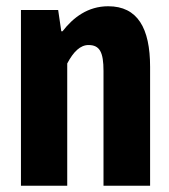

<svg xmlns="http://www.w3.org/2000/svg" viewBox="-20 -594 540 614"><path d="M47 0H195V-391C215 -429 237 -450 263 -450C299 -450 311 -427 311 -367V0H460V-380C460 -504 420 -574 326 -574C261 -574 214 -538 180 -494H176L166 -562H47Z"/></svg>

Font: Noto Sans Mono CJK HK
Style: Bold
Weight: 700
Designer: Ryoko NISHIZUKA 西塚涼子 (kana, bopomofo & ideographs); Paul D. Hunt (Latin, Greek & Cyrillic); Sandoll Communications 산돌커뮤니
Foundry: Adobe
Version: Version 2.004;hotconv 1.0.118;makeotfexe 2.5.65603